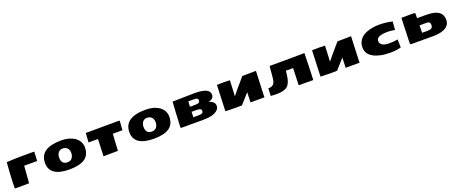

<svg xmlns="http://www.w3.org/2000/svg" viewBox="136 -1970 8142 3437"><g transform="rotate(-20 4206.5 -251.5)"><path d="M67.4 -135.7 68.4 -154.3Q73.2 -273.4 89.4 -484.4L94.2 -489.3Q114.3 -492.2 216.1 -495.8Q317.9 -499.5 357.4 -499.5H617.7Q610.8 -343.3 608.4 -322.8H361.8L336.4 2.4L115.7 4.9L64 2.9Q64 -53.7 67.4 -135.7Z M998.5 -244.1Q998.5 -115.2 1113.8 -115.2Q1171.9 -115.2 1201.9 -153.8Q1231.9 -192.4 1231.9 -250.5Q1231.9 -308.6 1200 -343Q1168 -377.4 1111.8 -377.4Q1055.7 -377.4 1027.1 -337.6Q998.5 -297.9 998.5 -244.1ZM728 -240.2Q728 -522.5 1139.2 -522.5Q1292.5 -522.5 1393.1 -453.1Q1441.9 -419.9 1469 -369.6Q1496.1 -319.3 1496.1 -263.2Q1496.1 -116.2 1397.2 -49.1Q1298.3 18.1 1106 18.1Q728 18.1 728 -240.2Z M2028.8 1.5 1753.9 3.9 1766.1 -320.3H1586.4L1596.7 -479V-491.7L1602.1 -496.6L2232.9 -499.5L2244.1 -494.6L2231.9 -317.9H2048.3Z M2606 -244.1Q2606 -115.2 2721.2 -115.2Q2779.3 -115.2 2809.3 -153.8Q2839.4 -192.4 2839.4 -250.5Q2839.4 -308.6 2807.4 -343Q2775.4 -377.4 2719.2 -377.4Q2663.1 -377.4 2634.5 -337.6Q2606 -297.9 2606 -244.1ZM2335.4 -240.2Q2335.4 -522.5 2746.6 -522.5Q2899.9 -522.5 3000.5 -453.1Q3049.3 -419.9 3076.4 -369.6Q3103.5 -319.3 3103.5 -263.2Q3103.5 -116.2 3004.6 -49.1Q2905.8 18.1 2713.4 18.1Q2335.4 18.1 2335.4 -240.2Z M3669.9 -501Q3957 -501 3957 -371.6Q3957 -328.6 3928.5 -302Q3899.9 -275.4 3852.1 -265.6Q3902.8 -257.3 3935.3 -226.8Q3967.8 -196.3 3967.8 -150.4Q3967.8 -104.5 3926.8 -68.4Q3847.2 2 3656.2 2H3252.4Q3233.9 2 3222.7 -4.9L3235.4 -240.2H3234.4L3250.5 -492.7ZM3603.5 -299.3Q3662.1 -299.3 3681.9 -313.2Q3701.7 -327.1 3701.7 -354Q3701.7 -380.9 3680.9 -390.9Q3660.2 -400.9 3618.7 -400.9H3517.1L3510.7 -299.3ZM3595.7 -102.5Q3670.9 -102.5 3686.5 -127Q3693.4 -137.7 3693.4 -160.2Q3693.4 -204.1 3609.9 -204.6H3507.8L3503.9 -102.5Z M4331.1 -200.7Q4371.6 -254.9 4580.1 -496.6L4840.8 -499.5L4822.3 -40Q4822.3 -12.2 4823.2 -2H4556.6Q4556.6 -46.4 4563.5 -194.3L4394 -4.4Q4343.3 -2.4 4276.4 -2.4Q4209.5 -2.4 4121.1 -5.4L4081.1 -6.3V-57.1L4098.6 -502Q4170.9 -504.9 4233.9 -504.9Q4296.9 -504.9 4345.7 -501L4343.3 -457Q4333.5 -243.2 4331.1 -200.7Z M5048.3 18.1Q5008.3 18.1 4936 13.7L4942.4 -130.4Q4973.6 -130.4 4994.6 -135.5Q5015.6 -140.6 5034.7 -156.2Q5071.8 -186.5 5080.6 -280.3L5100.1 -493.7L5105.5 -498.5L5507.3 -499.5L5765.1 -502.4L5758.3 -244.1L5749 6.3L5600.1 4.4L5471.7 5.4L5482.9 -318.8H5344.7L5336.9 -241.7Q5318.4 -88.9 5255.4 -35.4Q5192.4 18.1 5048.3 18.1Z M6143.1 -200.7Q6183.6 -254.9 6392.1 -496.6L6652.8 -499.5L6634.3 -40Q6634.3 -12.2 6635.3 -2H6368.7Q6368.7 -46.4 6375.5 -194.3L6206.1 -4.4Q6155.3 -2.4 6088.4 -2.4Q6021.5 -2.4 5933.1 -5.4L5893.1 -6.3V-57.1L5910.6 -502Q5982.9 -504.9 6045.9 -504.9Q6108.9 -504.9 6157.7 -501L6155.3 -457Q6145.5 -243.2 6143.1 -200.7Z M7297.9 -350.6Q7079.1 -350.6 7079.1 -254.4Q7079.1 -202.6 7122.8 -174.6Q7166.5 -146.5 7251.2 -146.5Q7335.9 -146.5 7416.5 -160.2L7419.9 -6.3Q7327.1 18.1 7217.8 18.1Q7108.4 18.1 7034.2 1.2Q6960 -15.6 6918 -36.1Q6876 -56.6 6843.8 -84Q6774.4 -142.6 6774.9 -240.2Q6774.9 -300.8 6798.8 -349.6Q6842.8 -439 6952.1 -480.7Q7061.5 -522.5 7193.4 -522.5Q7325.2 -522.5 7443.4 -493.2L7431.2 -336.4Q7356.4 -350.6 7297.9 -350.6Z M7952.1 -122.1Q8012.2 -122.1 8033.7 -130.4Q8055.2 -138.7 8064.5 -155.5Q8073.7 -172.4 8073.7 -190.2Q8073.7 -208 8072.3 -217.3Q8070.8 -226.6 8067.9 -232.4Q8064.9 -238.3 8063 -242.7Q8061 -247.1 8054.9 -250.5Q8048.8 -253.9 8045.9 -256.1Q8043 -258.3 8033.9 -259.5Q8024.9 -260.7 8021 -261.7Q8017.1 -262.7 8005.4 -263.2H7871.1L7869.1 -123ZM8027.3 2.4 7628.9 1Q7609.4 1 7596.7 -8.8Q7596.7 -45.9 7597.2 -66.9L7610.8 -458.5L7613.8 -501.5L7809.1 -502.4Q7850.1 -502.4 7874.5 -497.1V-449.7L7873.5 -399.4H8044.9Q8217.8 -399.4 8292 -340.3Q8355.5 -290 8355.5 -194.8Q8355.5 -72.3 8221.7 -25.4Q8143.1 2 8027.3 2.4Z"/></g></svg>

Font: Seymour One
Style: Book
Weight: 400
Designer: vernon adams
Foundry: vernon adams
Version: Version 1.000; ttfautohint (v0.93) -l 8 -r 50 -G 200 -x 0 -w